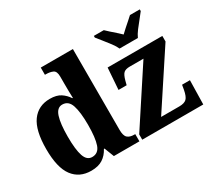

<svg xmlns="http://www.w3.org/2000/svg" viewBox="-146 -1022 1416 1289"><g transform="rotate(-30 562.0 -378.0)"><path d="M230 10Q139 10 89 -56.5Q39 -123 39 -267Q39 -412 88.5 -480Q138 -548 228 -548Q280 -548 311 -527.5Q342 -507 362 -476H366Q365 -498 364.5 -528.5Q364 -559 364 -588V-643Q364 -684 342 -694Q320 -704 289 -704H281V-760H530V-134Q530 -88 547.5 -72Q565 -56 599 -56H607V0H409L380 -75H375Q354 -35 319.5 -12.5Q285 10 230 10ZM281 -67Q329 -67 346.5 -117.5Q364 -168 364 -269Q364 -367 346.5 -420Q329 -473 281 -473Q240 -473 223 -420Q206 -367 206 -268Q206 -167 223 -117Q240 -67 281 -67ZM629 0V-41L908 -467H802Q770 -467 755 -454Q740 -441 729 -400L721 -369H658L670 -536H1094V-493L815 -69H956Q995 -69 1012.5 -85.5Q1030 -102 1039 -151L1045 -186H1106L1102 0ZM803 -606Q793 -629 773 -655.5Q753 -682 732 -708Q711 -734 696 -753V-766H773Q784 -755 802.5 -738.5Q821 -722 840.5 -705Q860 -688 874 -674Q888 -688 907.5 -705Q927 -722 945.5 -738.5Q964 -755 976 -766H1052V-753Q1038 -734 1016.5 -708Q995 -682 975 -655.5Q955 -629 945 -606Z"/></g></svg>

Font: Noto Serif SemiCondensed ExtraBold
Style: Regular
Weight: 800
Width: 4
Designer: Monotype Design Team
Foundry: Monotype Imaging Inc.
Version: Version 2.015